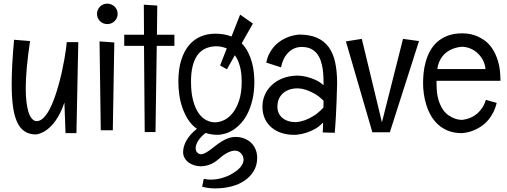

<svg xmlns="http://www.w3.org/2000/svg" viewBox="-20 -736 2817 1067"><path d="M415 -502 404.8 3.9H344.2L337.9 -166Q327.1 -133.8 314.7 -109.1Q302.2 -84.5 289.3 -66.2Q276.4 -47.9 263.4 -34.9Q250.5 -22 238.3 -13.2Q210 6.8 181.2 11.2Q142.6 11.2 116.5 -6.3Q90.3 -23.9 74.5 -59.1Q58.6 -94.2 51.8 -146.5Q44.9 -198.7 44.9 -268.1Q44.9 -321.3 48.3 -382.6Q51.8 -443.8 58.1 -515.1L147 -507.8Q134.3 -422.4 128.7 -358.4Q123 -294.4 123 -247.1Q123 -201.7 127 -170.2Q130.9 -138.7 136.7 -118.4Q142.6 -98.1 149.7 -86.9Q156.7 -75.7 163.6 -70.3Q170.4 -64.9 176 -64Q181.6 -63 184.1 -63Q202.6 -63 219.7 -79.1Q236.8 -95.2 252 -122.1Q267.1 -148.9 280 -184.1Q293 -219.2 303.7 -257.1Q314.5 -294.9 323 -333.3Q331.5 -371.6 337.4 -404.8Q343.3 -438 346.7 -463.6Q350.1 -489.3 351.1 -502Z M633.8 -659.2Q633.8 -647 629.2 -636.5Q624.5 -626 616.7 -618.4Q608.9 -610.8 598.4 -606.4Q587.9 -602.1 576.2 -602.1Q564.5 -602.1 554 -606.4Q543.5 -610.8 535.9 -618.4Q528.3 -626 523.7 -636.5Q519 -647 519 -659.2Q519 -670.9 523.7 -681.4Q528.3 -691.9 535.9 -699.5Q543.5 -707 554 -711.4Q564.5 -715.8 576.2 -715.8Q587.9 -715.8 598.4 -711.4Q608.9 -707 616.7 -699.5Q624.5 -691.9 629.2 -681.4Q633.8 -670.9 633.8 -659.2ZM615.2 -500 606.9 -12.2H540L533.2 -505.9Z M854 -705.1 852.1 -543H949.2V-481H851.1L844.2 -2H784.2L780.3 -481H670.4V-543H780.3L779.3 -710Z M1323.2 -495.1Q1344.7 -473.1 1358.4 -446Q1372.1 -418.9 1379.9 -390.1Q1387.7 -361.3 1390.6 -332.5Q1393.6 -303.7 1393.6 -278.8Q1393.1 -226.6 1383.5 -184.8Q1374 -143.1 1358.4 -110.6Q1342.8 -78.1 1322.3 -54.7Q1301.8 -31.2 1279.1 -16.1Q1256.3 -1 1232.7 6.1Q1209 13.2 1187.5 13.2Q1169.4 13.2 1153.1 10.3Q1136.7 7.3 1122.6 2.9Q1109.9 12.2 1099.9 22.9Q1089.8 33.7 1082.5 44.7Q1075.2 55.7 1071.3 66.4Q1067.4 77.1 1067.4 86.9Q1067.4 103.5 1076.9 112.3Q1086.4 121.1 1095.2 121.1Q1107.9 121.1 1121.1 114Q1134.3 106.9 1148.7 96.2Q1163.1 85.4 1179 73Q1194.8 60.5 1212.2 49.8Q1229.5 39.1 1249 32Q1268.6 24.9 1290.5 24.9Q1310.1 24.9 1328.1 30.3Q1346.2 35.6 1361.6 46.1Q1377 56.6 1388.2 72.3Q1399.4 87.9 1405.3 108.9Q1407.7 117.2 1408.4 125Q1409.2 132.8 1409.2 141.1Q1409.2 182.1 1390.4 213.9Q1371.6 245.6 1339.8 267.3Q1308.1 289.1 1265.9 300Q1223.6 311 1176.3 311Q1158.2 311 1139.9 308.8Q1121.6 306.6 1103.5 301.8L1112.3 257.8Q1122.1 260.3 1131.6 261.2Q1141.1 262.2 1150.4 262.2Q1173.8 262.2 1193.8 258.1Q1213.9 253.9 1228.5 248.5Q1245.6 242.7 1260.3 234.9Q1299.8 212.9 1316.7 192.4Q1333.5 171.9 1333.5 151.9Q1333.5 141.6 1329.8 132.6Q1326.2 123.5 1319.8 116.5Q1313.5 109.4 1304.7 105.2Q1295.9 101.1 1285.2 101.1Q1268.1 101.1 1245.6 112.1Q1223.1 123 1195.3 147.9Q1171.9 168.5 1146.5 178.2Q1121.1 188 1095.2 188Q1078.1 188 1060.8 182.9Q1043.5 177.7 1029.5 168Q1015.6 158.2 1006.6 143.3Q997.6 128.4 997.6 108.9Q997.6 93.8 1002.4 76.9Q1007.3 60.1 1017.1 43.2Q1026.9 26.4 1041.3 10.3Q1055.7 -5.9 1074.2 -20Q1044.9 -41 1025.4 -71.5Q1005.9 -102.1 993.7 -137.2Q981.4 -172.4 976.3 -209.7Q971.2 -247.1 971.2 -282.2Q971.2 -351.6 987.1 -401.9Q1002.9 -452.1 1030.5 -484.9Q1058.1 -517.6 1095.5 -533.2Q1132.8 -548.8 1176.3 -548.8Q1202.6 -548.8 1225.1 -544.7Q1247.6 -540.5 1266.6 -533.2L1314.5 -654.8L1385.3 -605ZM1323.2 -279.8Q1323.2 -294.9 1322 -314Q1320.8 -333 1316.7 -353Q1312.5 -373 1304.9 -392.8Q1297.4 -412.6 1285.2 -429.2L1241.2 -351.1L1203.1 -372.1L1240.2 -466.8Q1227.5 -472.2 1212.4 -475.6Q1197.3 -479 1179.2 -479Q1107.9 -476.1 1074.7 -425.8Q1041.5 -375.5 1041.5 -283.2Q1041.5 -219.7 1053.5 -176.3Q1065.4 -132.8 1084.5 -106.2Q1103.5 -79.6 1127.2 -67.9Q1150.9 -56.2 1174.3 -56.2Q1199.2 -56.2 1225.3 -68.6Q1251.5 -81.1 1273.2 -108.2Q1294.9 -135.3 1308.8 -177.5Q1322.8 -219.7 1323.2 -279.8Z M1853.5 -273.9Q1852.5 -224.6 1850.6 -175.8Q1849.6 -154.8 1848.6 -131.8Q1847.7 -108.9 1846.4 -85.7Q1845.2 -62.5 1843.5 -40Q1841.8 -17.6 1840.3 2L1773.4 0Q1774.4 -14.2 1774.9 -27.8Q1775.4 -41.5 1775.4 -55.2Q1753.4 -31.7 1729 -18.6Q1704.6 -5.4 1682.6 1.5Q1657.2 9.8 1632.3 12.2Q1627 13.2 1622.3 13.2Q1617.7 13.2 1612.3 13.2Q1578.1 13.2 1546.9 3.7Q1515.6 -5.9 1491.5 -25.4Q1467.3 -44.9 1452.9 -74.5Q1438.5 -104 1438.5 -144Q1438.5 -179.2 1452.4 -210.2Q1466.3 -241.2 1491.5 -264.4Q1516.6 -287.6 1552.2 -301.3Q1587.9 -314.9 1631.3 -315.9Q1632.8 -315.9 1647.9 -314.9Q1663.1 -314 1684.8 -308.8Q1706.5 -303.7 1731.7 -292.7Q1756.8 -281.7 1778.3 -262.2Q1778.3 -284.2 1777.3 -308.6Q1776.4 -333 1772.7 -356.7Q1769 -380.4 1761.2 -401.9Q1753.4 -423.3 1740 -439.7Q1726.6 -456.1 1706.1 -465.6Q1685.5 -475.1 1656.2 -475.1Q1633.3 -475.1 1614.3 -466.3Q1595.2 -457.5 1580.6 -442.4Q1565.9 -427.2 1556.2 -406.5Q1546.4 -385.7 1541.5 -361.8L1459.5 -388.2Q1465.3 -416 1476.3 -437.5Q1487.3 -459 1501.2 -475.1Q1515.1 -491.2 1531 -502.7Q1546.9 -514.2 1562.5 -522Q1599.1 -540 1641.6 -543.9Q1700.2 -543.9 1740.7 -526.4Q1781.2 -508.8 1806.4 -474.6Q1831.5 -440.4 1842.5 -390.1Q1853.5 -339.8 1853.5 -273.9ZM1777.3 -138.2Q1777.3 -147.9 1777.8 -157.5Q1778.3 -167 1778.3 -175.8Q1752.4 -202.1 1727.3 -215.8Q1702.1 -229.5 1681.6 -236.3Q1658.2 -244.1 1636.2 -245.1Q1606 -245.1 1584.2 -236.6Q1562.5 -228 1548.6 -213.9Q1534.7 -199.7 1528.1 -181.6Q1521.5 -163.6 1521.5 -144Q1521.5 -124 1528.8 -107.9Q1536.1 -91.8 1549.6 -80.6Q1563 -69.3 1582.3 -63.2Q1601.6 -57.1 1625.5 -57.1Q1648.9 -59.1 1674.3 -67.9Q1696.3 -75.7 1722.9 -92Q1749.5 -108.4 1777.3 -138.2Z M2308.6 -507.8 2146.5 -1H2049.3L1902.3 -505.9L1990.7 -520L2102.5 -56.2L2219.7 -520Z M2406.2 -287.1Q2405.3 -281.7 2405.8 -276.6Q2406.2 -271.5 2406.2 -266.1Q2406.2 -217.3 2416 -183.8Q2425.8 -150.4 2440.7 -128.4Q2455.6 -106.4 2473.4 -94.7Q2491.2 -83 2506.8 -77.4Q2522.5 -71.8 2533.7 -70.8Q2544.9 -69.8 2547.4 -69.8Q2546.9 -69.8 2554.2 -70.6Q2561.5 -71.3 2573.5 -74.5Q2585.4 -77.6 2600.6 -84.5Q2615.7 -91.3 2630.6 -103.8Q2645.5 -116.2 2658.7 -135Q2671.9 -153.8 2680.2 -181.2L2740.2 -164.1Q2732.9 -133.8 2720.7 -110.4Q2708.5 -86.9 2693.6 -69.3Q2678.7 -51.8 2661.9 -39.3Q2645 -26.9 2628.9 -19Q2590.8 0.5 2547.4 3.9Q2504.4 3.9 2471.4 -9Q2438.5 -22 2414.6 -43.9Q2390.6 -65.9 2374.5 -94.2Q2358.4 -122.6 2348.9 -153.6Q2339.4 -184.6 2335.2 -215.6Q2331.1 -246.6 2331.1 -273.9Q2331.1 -299.3 2334 -329.6Q2336.9 -359.9 2345.2 -390.6Q2353.5 -421.4 2368.7 -450.2Q2383.8 -479 2408.2 -501.5Q2432.6 -523.9 2467.5 -537.4Q2502.4 -550.8 2550.3 -550.8Q2558.6 -550.8 2577.4 -549.1Q2596.2 -547.4 2619.6 -539.3Q2643.1 -531.2 2668 -514.9Q2692.9 -498.5 2713.6 -469.2Q2734.4 -439.9 2747.8 -395.5Q2761.2 -351.1 2761.2 -287.1ZM2547.4 -476.1Q2513.7 -473.6 2485.4 -460Q2473.1 -454.1 2461.2 -445.1Q2449.2 -436 2439 -423.1Q2428.7 -410.2 2420.9 -392.6Q2413.1 -375 2410.2 -352.1H2678.2Q2675.3 -380.9 2662.6 -403.8Q2649.9 -426.8 2631.6 -442.9Q2613.3 -459 2591.1 -467.5Q2568.8 -476.1 2547.4 -476.1Z"/></svg>

Font: Englebert
Style: Regular
Weight: 400
Designer: Astigmatic (AOETI)
Foundry: Astigmatic (AOETI)
Version: Version 1.000